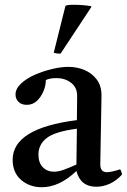

<svg xmlns="http://www.w3.org/2000/svg" viewBox="-20 -772 533 804"><path d="M383 10Q317 10 300 -56Q229 12 155 12Q104 12 68.5 -18.5Q33 -49 33 -103Q33 -235 302 -269Q302 -293 302.5 -318Q303 -343 303 -371Q303 -406 277.5 -425.5Q252 -445 216 -445Q190 -445 172 -437Q172 -414 162 -390Q152 -366 134.5 -349.5Q117 -333 92 -333Q70 -333 57.5 -345.5Q45 -358 45 -376Q45 -400 67.5 -421.5Q90 -443 125 -458.5Q160 -474 198 -483Q236 -492 266 -492Q303 -492 334.5 -478.5Q366 -465 385.5 -438.5Q405 -412 405 -373Q405 -349 404 -310.5Q403 -272 402.5 -228.5Q402 -185 401 -146Q400 -107 400 -83Q400 -51 428 -51Q446 -51 483 -63Q487 -58 488.5 -52Q490 -46 491 -41Q466 -14 438.5 -2Q411 10 383 10ZM300 -83 302 -233Q210 -221 175.5 -194Q141 -167 141 -125Q141 -90 159.5 -71.5Q178 -53 206 -53Q224 -53 246.5 -61Q269 -69 300 -83ZM362 -746V-742L234 -548Q229 -547 220 -548Q211 -549 205 -551L254 -747Q259 -752 288 -752Q328 -752 362 -746Z"/></svg>

Font: Tiro Kannada
Style: Regular
Weight: 400
Designer: Kannada: John Hudson & Fiona Ross. Latin: John Hudson.
Foundry: Tiro Typeworks Ltd.
Version: Version 1.52